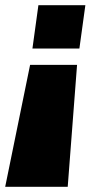

<svg xmlns="http://www.w3.org/2000/svg" viewBox="-30 -560 391 740"><path d="M-10 160 86 -310H267L231 160ZM95 -373 118 -540H299L276 -373Z"/></svg>

Font: Pathway Extreme Condensed Black
Style: Italic
Weight: 900
Width: 3
Italic angle: -8°
Version: Version 1.001;gftools[0.9.26]